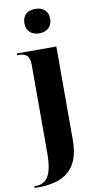

<svg xmlns="http://www.w3.org/2000/svg" viewBox="-128 -814 558 1099"><g transform="rotate(-10 151.0 -264.5)"><path d="M161 -627C201 -627 236 -650 236 -698C236 -748 201 -769 161 -769C119 -769 86 -748 86 -698C86 -650 119 -627 161 -627ZM-20 240H-1C141 240 243 188 243 9V-536H14V-526H18C56 -526 86 -517 86 -460V52C86 189 51 230 -14 230H-20Z"/></g></svg>

Font: Noto Serif Display Condensed ExtraBold
Style: Regular
Weight: 800
Width: 3
Designer: Monotype Design Team
Foundry: Monotype Imaging Inc.
Version: Version 2.009